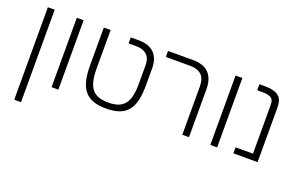

<svg xmlns="http://www.w3.org/2000/svg" viewBox="-96 -984 2415 1565"><g transform="rotate(20 1111.5 -201.0)"><path d="M96 -602H155V200H96Z M347 -602H406V0H347Z M823 12Q755 12 709 -5Q663 -22 634.5 -57.5Q606 -93 593.5 -148Q581 -203 581 -280V-602H640V-267Q640 -208 649.5 -165Q659 -122 680.5 -94Q702 -66 737 -53Q772 -40 823 -40Q874 -40 909 -53Q944 -66 965.5 -94Q987 -122 996.5 -165Q1006 -208 1006 -267V-430Q1006 -489 973.5 -519.5Q941 -550 882 -550H815V-602H885Q974 -602 1019.5 -555.5Q1065 -509 1065 -424V-280Q1065 -203 1052.5 -148Q1040 -93 1011.5 -57.5Q983 -22 937 -5Q891 12 823 12Z M1481 -416Q1481 -488 1446.5 -519Q1412 -550 1352 -550H1138V-602H1355Q1447 -602 1493 -554.5Q1539 -507 1539 -416V0H1481Z M1724 -602H1783V0H1724Z M1924 -52H2075V-471Q2075 -489 2072 -503.5Q2069 -518 2058.5 -528.5Q2048 -539 2027.5 -544.5Q2007 -550 1973 -550H1931V-602H1978Q2024 -602 2054 -593.5Q2084 -585 2102 -568.5Q2120 -552 2127 -528Q2134 -504 2134 -473V0H1924Z"/></g></svg>

Font: IBM Plex Sans Hebrew Light
Style: Regular
Weight: 300
Designer: Mike Abbink, Paul van der Laan, Pieter van Rosmalen, Yanek Iontef
Foundry: Bold Monday
Version: Version 1.2